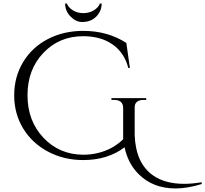

<svg xmlns="http://www.w3.org/2000/svg" viewBox="-20 -888 1157 1082"><path d="M553 -868Q553 -840 539 -816Q525 -792 501 -778Q477 -764 442.5 -764Q408 -764 377.5 -795Q347 -826 347 -868H357Q365 -846 390.5 -830Q416 -814 449.5 -814Q483 -814 509 -830Q535 -846 543 -868ZM969 174Q842 174 761 93Q701 33 682 -58Q587 14 449 14Q340 14 250.5 -33.5Q161 -81 110.5 -164Q60 -247 60 -351Q60 -455 110.5 -538.5Q161 -622 250 -668Q339 -714 449 -714Q587 -714 692 -646L712 -505H703Q681 -591 614.5 -637.5Q548 -684 449 -684Q314 -684 224.5 -590Q135 -496 135 -351.5Q135 -207 224.5 -112Q314 -17 449 -16Q536 -16 611 -56Q646 -76 674 -103V-280Q674 -302 661 -313.5Q648 -325 624 -325H608V-335H804V-325H789Q764 -325 751 -313.5Q738 -302 739 -280V-126Q745 32 842 100Q910 148 1018 148Q1063 148 1116 139L1117 149Q1037 174 969 174Z"/></svg>

Font: Cinzel Decorative
Style: Regular
Weight: 400
Designer: Natanael Gama
Version: Version 1.002;PS 001.002;hotconv 1.0.56;makeotf.lib2.0.21325